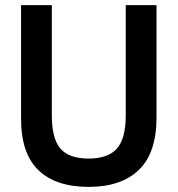

<svg xmlns="http://www.w3.org/2000/svg" viewBox="-20 -717 696 752"><path d="M327.5 15Q198.5 15 130.5 -50.5Q62.5 -116 62.5 -252V-697H183V-265.5Q183 -173.5 216.8 -134.8Q250.5 -96 327.5 -96Q402.5 -96 437.5 -134.8Q472.5 -173.5 472.5 -265.5V-697H593V-257Q593 -118 523.8 -51.5Q454.5 15 327.5 15Z"/></svg>

Font: Acari Sans Neue
Style: Bold
Weight: 700
Designer: Alfredo Marco Pradil (font), Cristiano Sobral (main changes)
Foundry: Hanken Design Co. (font), Cristiano Sobral (main changes)
Version: Version 2.459;March 19, 2022;FontCreator 14.0.0.2808 64-bit;